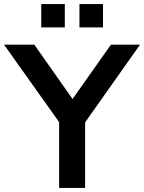

<svg xmlns="http://www.w3.org/2000/svg" viewBox="-46 -925 709 945"><path d="M245 0V-363L272 -286L-26 -705H123L325 -418H297L500 -705H643L347 -286L373 -363V0ZM345 -790V-905H461V-790ZM157 -790V-905H273V-790Z"/></svg>

Font: Nunito Sans 12pt ExtraLight 12pt
Style: Bold
Weight: 700
Version: Version 3.101;gftools[0.9.27]